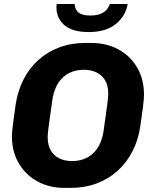

<svg xmlns="http://www.w3.org/2000/svg" viewBox="-20 -904 748 934"><path d="M293.5 10Q220.5 10 162.8 -21.2Q105 -52.5 71.5 -109.2Q38 -166 38 -242Q38 -261.5 43.5 -303.5Q49 -345.5 55.5 -391.5Q65.5 -460.5 94 -516.5Q122.5 -572.5 166.8 -612.2Q211 -652 268.5 -673.5Q326 -695 394 -695H425Q498 -695 555.8 -663.8Q613.5 -632.5 647 -575.8Q680.5 -519 680.5 -443Q680.5 -423 675.2 -381.5Q670 -340 663 -293.5Q653.5 -224.5 624.8 -168.5Q596 -112.5 551.8 -72.8Q507.5 -33 450 -11.5Q392.5 10 324.5 10ZM330 -120.5Q361 -120.5 387.2 -130Q413.5 -139.5 433.5 -158.5Q453.5 -177.5 466.5 -205.8Q479.5 -234 484.5 -271.5Q491.5 -320.5 495.8 -351.8Q500 -383 502.5 -401.5Q505 -420 505.8 -430.8Q506.5 -441.5 506.5 -449.5Q506.5 -487 491.8 -512.5Q477 -538 450.5 -551.2Q424 -564.5 388.5 -564.5Q357.5 -564.5 331.2 -555Q305 -545.5 285 -526.5Q265 -507.5 252 -479.2Q239 -451 234 -413.5Q227 -364.5 222.8 -333.2Q218.5 -302 216 -283.5Q213.5 -265 212.8 -254.2Q212 -243.5 212 -235.5Q212 -198.5 226.8 -172.8Q241.5 -147 268 -133.8Q294.5 -120.5 330 -120.5ZM411.5 -748Q326.5 -748 287.8 -786.5Q249 -825 255.5 -884.5H343Q344.5 -856.5 362.8 -842.5Q381 -828.5 419 -828.5Q458.5 -828.5 481.5 -842.5Q504.5 -856.5 514.5 -884.5H601Q591 -825 542.5 -786.5Q494 -748 411.5 -748Z"/></svg>

Font: Chivo Medium
Style: Italic
Weight: 500
Italic angle: -8.05°
Designer: Hector Gatti
Foundry: Omnibus-Type
Version: Version 2.002